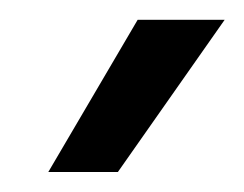

<svg xmlns="http://www.w3.org/2000/svg" viewBox="-20 -770 247 194"><path d="M119.1 -750H207L99.1 -596.2H28.8Z"/></svg>

Font: Oakes Grotesk
Style: Italic
Weight: 400
Italic angle: -8°
Designer: Samuel Oakes
Foundry: Samuel Oakes
Version: Version 1.000;PS 001.000;hotconv 1.0.88;makeotf.lib2.5.64775